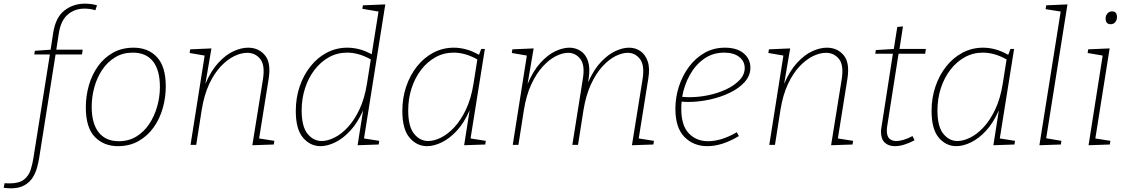

<svg xmlns="http://www.w3.org/2000/svg" viewBox="-116 -790 6146 1047"><path d="M-57 237Q-68 237 -77 236Q-86 235 -96 234L-91 209Q-88 209 -81 209.5Q-74 210 -64 210Q-11 210 15 189Q41 168 51 136.5Q61 105 66 73L156 -493H71L74 -513L160 -519L174 -610Q187 -695 235 -732.5Q283 -770 346 -770Q362 -770 379.5 -768Q397 -766 413 -761L404 -734Q389 -739 373.5 -741Q358 -743 344 -743Q292 -743 254 -711Q216 -679 205 -610L191 -519H335L331 -493H187L98 69Q94 95 86 124Q78 153 62 178.5Q46 204 17 220.5Q-12 237 -57 237Z M613 -530Q692 -530 740 -478.5Q788 -427 788 -319Q788 -258 771.5 -200Q755 -142 722 -95.5Q689 -49 640 -21Q591 7 527 7Q450 7 401 -43.5Q352 -94 352 -205Q352 -266 368.5 -324Q385 -382 418 -428.5Q451 -475 500 -502.5Q549 -530 613 -530ZM608 -503Q554 -503 512 -477.5Q470 -452 441.5 -409.5Q413 -367 398.5 -314.5Q384 -262 384 -208Q384 -117 422 -68.5Q460 -20 532 -20Q586 -20 627.5 -45.5Q669 -71 697.5 -113.5Q726 -156 741 -209Q756 -262 756 -316Q756 -407 718.5 -455Q681 -503 608 -503Z M1260 2 1318 -358Q1330 -435 1303 -468.5Q1276 -502 1232 -502Q1199 -502 1161.5 -484Q1124 -466 1088 -428Q1052 -390 1024.5 -331Q997 -272 984 -191L954 0H923L1000 -487L918 -501L921 -521L1037 -526L1004 -333Q1035 -405 1075.5 -448.5Q1116 -492 1158 -511Q1200 -530 1237 -530Q1294 -530 1328.5 -489Q1363 -448 1349 -360L1297 -35L1380 -22L1377 -2Z M1632 7Q1576 7 1536.5 -39Q1497 -85 1497 -185Q1497 -256 1518 -318Q1539 -380 1577 -428Q1615 -476 1666.5 -503Q1718 -530 1778 -530Q1809 -530 1841.5 -522Q1874 -514 1911 -494L1948 -727L1860 -742L1863 -761L1985 -766L1869 -35L1952 -22L1949 -2L1834 2L1864 -188Q1834 -120 1794 -77Q1754 -34 1711.5 -13.5Q1669 7 1632 7ZM1638 -21Q1670 -21 1707.5 -39.5Q1745 -58 1780.5 -96Q1816 -134 1844 -193Q1872 -252 1885 -333L1906 -466Q1872 -485 1840 -494Q1808 -503 1777 -503Q1723 -503 1678 -478Q1633 -453 1599.5 -409.5Q1566 -366 1547.5 -309Q1529 -252 1529 -188Q1529 -100 1561 -60.5Q1593 -21 1638 -21Z M2213 7Q2157 7 2117.5 -39Q2078 -85 2078 -185Q2078 -256 2099 -318Q2120 -380 2158 -428Q2196 -476 2247.5 -503Q2299 -530 2359 -530Q2391 -530 2425 -521Q2459 -512 2496 -491L2508 -523H2528L2450 -35L2533 -22L2530 -2L2415 2L2445 -189Q2415 -120 2375 -77Q2335 -34 2292.5 -13.5Q2250 7 2213 7ZM2219 -21Q2251 -21 2288.5 -39.5Q2326 -58 2361.5 -96Q2397 -134 2425 -193Q2453 -252 2466 -333L2487 -466Q2453 -485 2421 -494Q2389 -503 2358 -503Q2304 -503 2259 -478Q2214 -453 2180.5 -409.5Q2147 -366 2128.5 -309Q2110 -252 2110 -188Q2110 -100 2142 -60.5Q2174 -21 2219 -21Z M3330 2 3388 -358Q3400 -434 3374 -468Q3348 -502 3307 -502Q3276 -502 3239.5 -483.5Q3203 -465 3168 -426.5Q3133 -388 3106 -329Q3079 -270 3066 -191L3036 0H3005L3062 -358Q3075 -434 3049 -468Q3023 -502 2982 -502Q2951 -502 2914.5 -483.5Q2878 -465 2843 -426.5Q2808 -388 2781 -329.5Q2754 -271 2741 -191L2711 0H2680L2757 -487L2675 -501L2678 -521L2794 -526L2761 -332Q2792 -405 2832 -448.5Q2872 -492 2913 -511Q2954 -530 2989 -530Q3023 -530 3050.5 -512Q3078 -494 3090.5 -456.5Q3103 -419 3094 -361L3091 -341Q3122 -411 3161 -452Q3200 -493 3240 -511.5Q3280 -530 3314 -530Q3349 -530 3376 -511.5Q3403 -493 3416 -455.5Q3429 -418 3419 -360L3367 -35L3450 -22L3447 -2Z M3741 7Q3666 7 3616.5 -43Q3567 -93 3567 -197Q3567 -259 3586 -318Q3605 -377 3640.5 -425Q3676 -473 3725.5 -501.5Q3775 -530 3837 -530Q3903 -530 3939.5 -499Q3976 -468 3976 -421Q3976 -378 3945.5 -343.5Q3915 -309 3864.5 -284.5Q3814 -260 3754 -247Q3694 -234 3636 -234Q3626 -234 3617.5 -234.5Q3609 -235 3601 -236Q3599 -216 3599 -197Q3599 -106 3640 -63Q3681 -20 3745 -20Q3818 -20 3902 -69L3913 -48Q3822 7 3741 7ZM3833 -503Q3771 -503 3723.5 -469.5Q3676 -436 3645.5 -381Q3615 -326 3604 -262Q3624 -260 3645 -260Q3695 -260 3747.5 -271Q3800 -282 3844.5 -303Q3889 -324 3917 -353.5Q3945 -383 3945 -419Q3945 -456 3915 -479.5Q3885 -503 3833 -503Z M4416 2 4474 -358Q4486 -435 4459 -468.5Q4432 -502 4388 -502Q4355 -502 4317.5 -484Q4280 -466 4244 -428Q4208 -390 4180.5 -331Q4153 -272 4140 -191L4110 0H4079L4156 -487L4074 -501L4077 -521L4193 -526L4160 -333Q4191 -405 4231.5 -448.5Q4272 -492 4314 -511Q4356 -530 4393 -530Q4450 -530 4484.5 -489Q4519 -448 4505 -360L4453 -35L4536 -22L4533 -2Z M4871 -25Q4811 7 4764 7Q4729 7 4708.5 -12.5Q4688 -32 4688 -73Q4688 -80 4689 -86Q4690 -92 4691 -98L4753 -497H4657L4660 -517L4758 -523L4777 -643L4808 -646L4789 -523H4933L4929 -497H4784L4722 -102Q4721 -97 4720.5 -90.5Q4720 -84 4720 -78Q4720 -47 4734 -34Q4748 -21 4771 -21Q4790 -21 4813 -28Q4836 -35 4860 -48Z M5099 7Q5043 7 5003.5 -39Q4964 -85 4964 -185Q4964 -256 4985 -318Q5006 -380 5044 -428Q5082 -476 5133.5 -503Q5185 -530 5245 -530Q5277 -530 5311 -521Q5345 -512 5382 -491L5394 -523H5414L5336 -35L5419 -22L5416 -2L5301 2L5331 -189Q5301 -120 5261 -77Q5221 -34 5178.5 -13.5Q5136 7 5099 7ZM5105 -21Q5137 -21 5174.5 -39.5Q5212 -58 5247.5 -96Q5283 -134 5311 -193Q5339 -252 5352 -333L5373 -466Q5339 -485 5307 -494Q5275 -503 5244 -503Q5190 -503 5145 -478Q5100 -453 5066.5 -409.5Q5033 -366 5014.5 -309Q4996 -252 4996 -188Q4996 -100 5028 -60.5Q5060 -21 5105 -21Z M5552 2 5668 -727 5586 -740 5589 -761 5705 -766 5589 -36 5672 -22 5669 -2Z M5820 2 5897 -487 5815 -501 5818 -521 5935 -526 5857 -35 5939 -22 5936 -2ZM5941 -658Q5913 -658 5913 -689Q5913 -705 5923 -716.5Q5933 -728 5948 -728Q5975 -728 5975 -697Q5975 -680 5965.5 -669Q5956 -658 5941 -658Z"/></svg>

Font: Bitter ExtraLight
Style: Italic
Weight: 200
Italic angle: -9°
Designer: Sol Matas, and Bitter project Authors
Foundry: Sol Matas
Version: Version 2.001